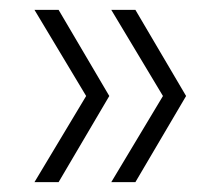

<svg xmlns="http://www.w3.org/2000/svg" viewBox="-20 -490 444 390"><path d="M99 -120H50L155 -295L50 -470H99L202 -295ZM255 -120H206L311 -295L206 -470H255L358 -295Z"/></svg>

Font: DM Sans ExtraLight
Style: Regular
Weight: 200
Designer: Colophon Foundry, Jonny Pinhorn
Foundry: Colophon Foundry
Version: Version 4.004; ttfautohint (v1.8.4.7-5d5b)